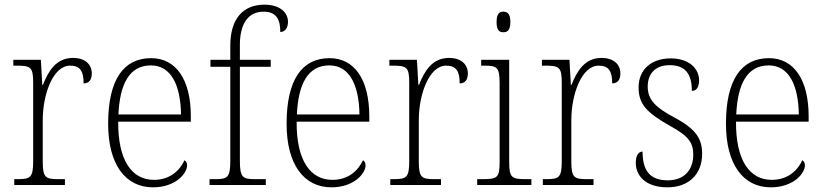

<svg xmlns="http://www.w3.org/2000/svg" viewBox="-20 -792 3531 822"><path d="M41 0H258V-25H232C176 -25 163 -30 163 -100V-278C163 -388 207 -511 280 -511C324 -511 338 -486 338 -435C363 -435 373 -453 373 -477C373 -516 345 -544 292 -544C219 -544 186 -485 164 -429H161L155 -536H37V-511H47C111 -511 122 -506 122 -438V-101C122 -30 109 -25 53 -25H41Z M635 10C731 10 781 -49 781 -84C781 -96 776 -102 770 -106C749 -61 707 -22 639 -22C545 -22 485 -104 486 -271H797V-294C797 -451 734 -543 627 -543C509 -543 443 -451 443 -262C443 -88 517 10 635 10ZM755 -302H487C493 -431 533 -512 626 -512C713 -512 753 -427 755 -302Z M877 0H1118V-25H1073C1020 -25 1007 -31 1007 -103V-506H1139V-536H1007V-599C1007 -686 1039 -742 1109 -742C1166 -742 1180 -705 1180 -655C1198 -655 1213 -670 1213 -698C1213 -739 1178 -772 1112 -772C1020 -772 966 -711 966 -597V-536H881V-506H966V-103C966 -31 953 -25 901 -25H877Z M1399 10C1495 10 1545 -49 1545 -84C1545 -96 1540 -102 1534 -106C1513 -61 1471 -22 1403 -22C1309 -22 1249 -104 1250 -271H1561V-294C1561 -451 1498 -543 1391 -543C1273 -543 1207 -451 1207 -262C1207 -88 1281 10 1399 10ZM1519 -302H1251C1257 -431 1297 -512 1390 -512C1477 -512 1517 -427 1519 -302Z M1651 0H1868V-25H1842C1786 -25 1773 -30 1773 -100V-278C1773 -388 1817 -511 1890 -511C1934 -511 1948 -486 1948 -435C1973 -435 1983 -453 1983 -477C1983 -516 1955 -544 1902 -544C1829 -544 1796 -485 1774 -429H1771L1765 -536H1647V-511H1657C1721 -511 1732 -506 1732 -438V-101C1732 -30 1719 -25 1663 -25H1651Z M2135 -654C2153 -654 2165 -663 2165 -698C2165 -732 2153 -742 2135 -742C2117 -742 2106 -732 2106 -698C2106 -663 2117 -654 2135 -654ZM2023 0H2255V-25H2234C2171 -25 2160 -30 2160 -99V-536H2040V-511H2052C2108 -511 2119 -505 2119 -435V-98C2119 -30 2108 -25 2045 -25H2023Z M2304 0H2521V-25H2495C2439 -25 2426 -30 2426 -100V-278C2426 -388 2470 -511 2543 -511C2587 -511 2601 -486 2601 -435C2626 -435 2636 -453 2636 -477C2636 -516 2608 -544 2555 -544C2482 -544 2449 -485 2427 -429H2424L2418 -536H2300V-511H2310C2374 -511 2385 -506 2385 -438V-101C2385 -30 2372 -25 2316 -25H2304Z M2838 10C2927 10 2986 -45 2986 -133C2986 -197 2961 -239 2867 -289C2791 -330 2753 -362 2753 -421C2753 -473 2782 -513 2847 -513C2909 -513 2942 -481 2942 -403C2962 -403 2973 -419 2973 -448C2973 -496 2933 -542 2851 -542C2767 -542 2714 -493 2714 -418C2714 -344 2750 -309 2852 -251C2931 -208 2948 -178 2948 -130C2948 -65 2910 -20 2839 -20C2758 -20 2731 -67 2731 -143C2715 -143 2702 -129 2702 -94C2702 -45 2738 10 2838 10Z M3280 10C3376 10 3426 -49 3426 -84C3426 -96 3421 -102 3415 -106C3394 -61 3352 -22 3284 -22C3190 -22 3130 -104 3131 -271H3442V-294C3442 -451 3379 -543 3272 -543C3154 -543 3088 -451 3088 -262C3088 -88 3162 10 3280 10ZM3400 -302H3132C3138 -431 3178 -512 3271 -512C3358 -512 3398 -427 3400 -302Z"/></svg>

Font: Noto Serif Devanagari SemiCondensed ExtraLight
Style: Regular
Weight: 200
Width: 4
Designer: Universal Thirst, Indian Type Foundry and the Monotype Design Team
Foundry: Monotype Imaging Inc.
Version: Version 2.004